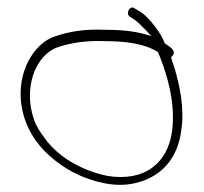

<svg xmlns="http://www.w3.org/2000/svg" viewBox="-20 -548 556 523"><path d="M45 -352C23 -279 45 -209 79 -163C105 -127 149 -92 193 -72C233 -54 289 -37 343 -48C417 -63 465 -115 474 -195C483 -254 469 -317 455 -364L446 -391L448 -394C465 -411 437 -423 429 -430C426 -438 423 -444 419 -450V-451C404 -476 379 -507 359 -518H358L347 -525C335 -535 321 -513 333 -503L344 -496C353 -491 368 -475 379 -464L392 -450L374 -455C342 -464 304 -467 262 -467C211 -469 167 -462 130 -449C90 -436 59 -396 45 -352ZM72 -224C44 -306 74 -398 139 -420C172 -431 216 -438 261 -436C321 -436 371 -430 409 -407L410 -406L415 -395C436 -341 458 -269 449 -193C438 -104 374 -52 272 -69C200 -84 136 -122 100 -174C89 -189 78 -205 72 -224ZM261 -436ZM343 -496H344ZM449 -410Z"/></svg>

Font: Stray Cat
Style: Lt
Weight: 300
Version: Version 1.0